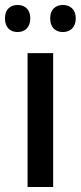

<svg xmlns="http://www.w3.org/2000/svg" viewBox="-36 -753 325 773"><path d="M-16 -679C-16 -641 6 -624 35 -624C63 -624 86 -642 86 -679C86 -716 63 -733 35 -733C6 -733 -16 -716 -16 -679ZM166 -679C166 -642 188 -624 217 -624C246 -624 269 -642 269 -679C269 -716 246 -733 217 -733C189 -733 166 -716 166 -679ZM178 0V-539H75V0Z"/></svg>

Font: Noto Sans Arabic SemCond Med
Style: Regular
Weight: 500
Width: 4
Designer: Monotype Design Team, Nadine Chahine, Nizar Qandah and Khaled Hosny
Foundry: Monotype Imaging Inc.
Version: Version 2.012